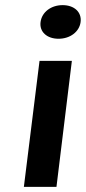

<svg xmlns="http://www.w3.org/2000/svg" viewBox="-20 -728 335 748"><path d="M208 -577C253 -577 289 -604 294 -642C299 -681 269 -708 224 -708C179 -708 143 -681 138 -642C133 -604 163 -577 208 -577ZM73 0H200L260 -491H134Z"/></svg>

Font: Falling Sky
Style: ExtObl
Weight: 400
Designer: Paul D. Hunt
Foundry: Adobe Systems Incorporated
Version: Version 1.02